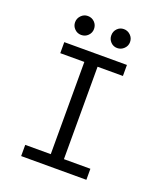

<svg xmlns="http://www.w3.org/2000/svg" viewBox="-144 -886 838 982"><g transform="rotate(20 275.0 -395.0)"><path d="M88 0V-61H227V-563H96V-623H437V-563H299V-60H443V0ZM164 -687Q143 -687 128 -702Q113 -717 113 -738Q113 -759 128 -774.5Q143 -790 164 -790Q186 -790 201 -775Q216 -760 216 -738Q216 -717 201 -702Q186 -687 164 -687ZM360 -687Q339 -687 324.5 -702Q310 -717 310 -738Q310 -760 324.5 -775Q339 -790 360 -790Q381 -790 396.5 -775Q412 -760 412 -738Q412 -717 396.5 -702Q381 -687 360 -687Z"/></g></svg>

Font: Inconsolata SemiExpanded
Style: Regular
Weight: 400
Width: 6
Monospace: yes
Designer: Raph Levien, Cyreal, Brenton Simpson
Foundry: Raph Levien, Cyreal, Google
Version: Version 3.000; ttfautohint (v1.8.2.53-6de2)